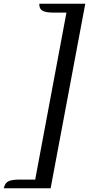

<svg xmlns="http://www.w3.org/2000/svg" viewBox="-81 -810 491 1020"><path d="M-61 190Q-55 163 -37 153.5Q-19 144 23 144H106L272 -743H204Q162 -743 145 -753Q128 -763 128 -785Q128 -787 128 -788Q128 -789 128 -790H372L188 190Z"/></svg>

Font: Sansita Swashed Light Light
Style: Regular
Weight: 300
Version: Version 1.003